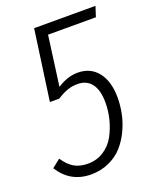

<svg xmlns="http://www.w3.org/2000/svg" viewBox="-131 -740 668 827"><g transform="rotate(-20 203.0 -327.0)"><path d="M408.2 -665 393.1 -618.2H173.8L143.1 -390.1Q190.4 -420.9 236.8 -420.9Q295.9 -420.9 329.3 -378.2Q362.8 -335.4 362.8 -261.2Q362.8 -225.1 355.2 -188.2Q347.7 -151.4 330.6 -115.2Q313.5 -79.1 288.8 -51.3Q264.2 -23.4 226.3 -6.1Q188.5 11.2 143.1 11.2Q49.3 11.2 -2 -69.8L36.1 -100.1Q57.6 -67.4 83.3 -52.2Q108.9 -37.1 146 -37.1Q187 -37.1 219.2 -58.1Q251.5 -79.1 269.5 -112.8Q287.6 -146.5 296.9 -183.8Q306.2 -221.2 306.2 -258.8Q306.2 -316.4 283.7 -345.7Q261.2 -375 220.2 -375Q194.8 -375 173.3 -367.4Q151.9 -359.9 125 -342.8H82L127 -665Z"/></g></svg>

Font: Fira Sans Compressed Light
Style: Italic
Weight: 300
Width: 3
Italic angle: -8°
Designer: Carrois Corporate & Edenspiekermann AG
Foundry: Carrois Corporate GbR & Edenspiekermann AG
Version: Version 4.203;PS 004.203;hotconv 1.0.88;makeotf.lib2.5.64775